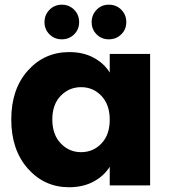

<svg xmlns="http://www.w3.org/2000/svg" viewBox="-20 -787 719 815"><path d="M273.9 -565.9Q333.5 -565.9 377.7 -542Q421.9 -518.1 445.8 -479V-558.1H617.2V0H445.8V-79.1Q421.4 -40 377 -16.1Q332.5 7.8 272.9 7.8Q168.5 7.8 98.1 -71.5Q27.8 -150.9 27.8 -279.8Q27.8 -408.7 98.1 -487.3Q168.5 -565.9 273.9 -565.9ZM324.2 -417Q273.4 -417 237.8 -380.4Q202.1 -343.8 202.1 -279.8Q202.1 -215.8 237.8 -178.5Q273.4 -141.1 324.2 -141.1Q375.5 -141.1 410.6 -178Q445.8 -214.8 445.8 -278.8Q445.8 -342.8 410.6 -379.9Q375.5 -417 324.2 -417ZM242.2 -620.1Q211.4 -620.1 190.2 -641.1Q168.9 -662.1 168.9 -692.9Q168.9 -724.1 190.2 -745.6Q211.4 -767.1 242.2 -767.1Q273.4 -767.1 294.7 -745.8Q315.9 -724.6 315.9 -692.9Q315.9 -662.1 294.7 -641.1Q273.4 -620.1 242.2 -620.1ZM441.9 -620.1Q411.1 -620.1 390.1 -641.1Q369.1 -662.1 369.1 -692.9Q369.1 -724.1 390.1 -745.6Q411.1 -767.1 441.9 -767.1Q473.6 -767.1 494.9 -745.8Q516.1 -724.6 516.1 -692.9Q516.1 -662.1 494.6 -641.1Q473.1 -620.1 441.9 -620.1Z"/></svg>

Font: SVN-Poppins
Style: Bold
Weight: 700
Designer: Ninad Kale (Devanagari), Jonny Pinhorn (Latin)
Foundry: Indian Type Foundry
Version: Version 3.200;PS 1.000;hotconv 16.6.54;makeotf.lib2.5.65590